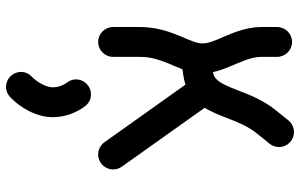

<svg xmlns="http://www.w3.org/2000/svg" viewBox="-197 -484 982 628"><g transform="rotate(90 294.0 -170.0)"><path d="M166 -48.8V-137.2C166 -172.4 175.8 -200.7 187.5 -230C193.4 -243.7 200.7 -259.8 206.5 -275.9C211.4 -276.4 220.7 -277.3 235.8 -280.3C243.2 -281.7 249.5 -283.2 256.8 -285.6L445.3 -20.5C454.1 -8.3 468.8 0 485.4 0C512.2 0 534.2 -22 534.2 -48.8C534.2 -59.6 531.2 -68.8 525.4 -77.1L332.5 -348.6C347.7 -373 358.4 -401.4 367.7 -425.8C381.3 -461.4 395.5 -493.7 417.5 -520.5L450.2 -561C457 -569.3 460.9 -580.1 460.9 -591.8C460.9 -618.7 439 -640.6 412.1 -640.6C397 -640.6 382.8 -633.3 374 -622.6L341.3 -582C310.5 -544.4 291.5 -499.5 276.9 -460.9C263.7 -426.3 252.9 -400.9 240.2 -388.2C233.4 -381.3 227.5 -377.9 218.3 -376L215.8 -375.5C211.9 -394 205.6 -411.6 198.7 -427.7C182.1 -468.8 166 -500 166 -534.2V-585.4C166 -612.3 144 -634.3 117.2 -634.3C90.3 -634.3 68.4 -612.3 68.4 -585.4V-534.2C68.4 -475.6 94.2 -426.8 108.9 -390.6C117.7 -370.1 122.1 -355 122.1 -340.8C122.1 -322.8 112.3 -302.2 97.7 -267.1C84 -233.9 68.4 -190.9 68.4 -137.2V-48.8C68.4 -22 90.3 0 117.2 0C144 0 166 -22 166 -48.8ZM250.5 102.5C258.3 112.3 265.6 130.9 265.6 148.4C265.6 169.4 250 198.2 230.5 217.3C220.7 226.6 215.3 238.8 215.3 252.4C215.3 279.3 237.3 301.3 264.2 301.3C277.3 301.3 289.1 295.9 297.9 287.6C333 253.9 363.3 201.2 363.3 148.4C363.3 106 346.2 66.4 326.7 42C317.4 30.3 304.2 23.4 288.6 23.4C261.7 23.4 239.7 45.4 239.7 72.3C239.7 84 244.1 94.7 250.5 102.5Z"/></g></svg>

Font: Velvelyne Book
Style: Bold
Weight: 700
Designer: Manon Van der Borght et Mariel Nils
Foundry: Velvetyne
Version: Version 1.070;Glyphs 3.3.1 (3343)